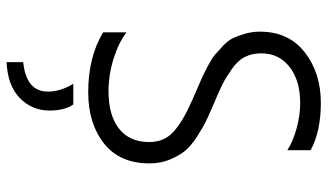

<svg xmlns="http://www.w3.org/2000/svg" viewBox="-220 -500 968 567"><g transform="rotate(90 263.5 -216.0)"><path d="M423 -650C385.7 -670 339 -680 283 -680C224.3 -680 174.7 -664.2 134 -632.5C93.3 -600.8 73 -556.7 73 -500C73 -484.7 75 -470.2 79 -456.5C83 -442.8 87.3 -431 92 -421C96.7 -411 104.3 -401 115 -391C125.7 -381 134.5 -373 141.5 -367C148.5 -361 159.7 -354 175 -346C190.3 -338 201.7 -332.3 209 -329C216.3 -325.7 229 -320.2 247 -312.5C265 -304.8 276.7 -299.7 282 -297C320 -280.3 349 -262.8 369 -244.5C389 -226.2 399 -202.3 399 -173C399 -134.3 385.8 -104.7 359.5 -84C333.2 -63.3 296.3 -53 249 -53C216.3 -53 184.2 -58 152.5 -68C120.8 -78 95 -90.7 75 -106V-37C123.7 -7.7 182.7 7 252 7C313.3 7 363.7 -8.5 403 -39.5C442.3 -70.5 462 -115.3 462 -174C462 -196 458.2 -216.2 450.5 -234.5C442.8 -252.8 434.2 -267.8 424.5 -279.5C414.8 -291.2 400.7 -303 382 -315C363.3 -327 348 -335.8 336 -341.5C324 -347.2 306.3 -355 283 -365C257.7 -375.7 238.8 -384.2 226.5 -390.5C214.2 -396.8 199.7 -405.8 183 -417.5C166.3 -429.2 154.5 -442 147.5 -456C140.5 -470 137 -486 137 -504C137 -538.7 150.3 -566.5 177 -587.5C203.7 -608.5 239.3 -619 284 -619C308.7 -619 334 -615.3 360 -608C386 -600.7 407 -591.7 423 -581ZM306 121C306 91.7 300 68.3 288 51H227C242.3 76.3 250 101.3 250 126C250 168.7 221 193 163 199V248C209 246 244.3 233 269 209C293.7 185 306 155.7 306 121Z"/></g></svg>

Font: Hind Light
Style: Regular
Weight: 300
Designer: Manushi Parikh, Satya Rajpurohit
Foundry: Indian Type Foundry
Version: Version 1.201;PS 1.0;hotconv 1.0.78;makeotf.lib2.5.61930; tt